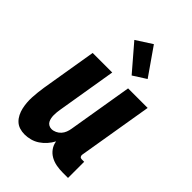

<svg xmlns="http://www.w3.org/2000/svg" viewBox="-229 -859 958 958"><g transform="rotate(45 250.0 -379.5)"><path d="M133 8Q114 8 97 2.5Q80 -3 67.5 -15Q55 -27 47 -43Q39 -59 35 -76.5Q31 -94 29.5 -112.5Q28 -131 29 -149.5Q30 -168 32 -187Q34 -206 37 -225L86 -520H224L172 -206Q170 -195 169 -184.5Q168 -174 168 -163.5Q168 -153 170 -143Q172 -133 176.5 -124.5Q181 -116 190 -111Q199 -106 209 -106Q222 -106 235 -112Q248 -118 257.5 -128.5Q267 -139 272 -152Q277 -165 279 -178L336 -520H474L408 -124Q407 -116 411 -111Q415 -106 423 -106H440V8H404Q380 8 358 4Q336 0 317 -10.5Q298 -21 285 -39Q272 -57 269 -79Q259 -60 244.5 -43.5Q230 -27 212 -15Q194 -3 173.5 2.5Q153 8 133 8ZM303 -578 187 -713 271 -767 372 -622Z"/></g></svg>

Font: Iosevka Curly Heavy
Style: Italic
Weight: 900
Italic angle: -9°
Monospace: yes
Designer: Belleve Invis
Foundry: Belleve Invis
Version: Version 22.1.2; ttfautohint (v1.8.4)